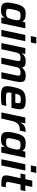

<svg xmlns="http://www.w3.org/2000/svg" viewBox="1626 -2410 791 4084"><g transform="rotate(90 2022.0 -367.5)"><path d="M194 8Q138 8 103 -4Q68 -16 51 -46.5Q34 -77 34 -131Q34 -156 38.5 -188Q43 -220 51 -260Q67 -336 85.5 -386Q104 -436 129.5 -465Q155 -494 189 -506Q223 -518 271 -518Q310 -518 342 -512.5Q374 -507 396.5 -492.5Q419 -478 430 -450H437L457 -510H582L474 0H350L360 -67H353Q333 -34 307 -18Q281 -2 252 3Q223 8 194 8ZM258 -100Q286 -100 306 -105.5Q326 -111 339.5 -121.5Q353 -132 361 -149Q368 -160 374.5 -179Q381 -198 387 -220Q393 -242 398.5 -264.5Q404 -287 407 -307.5Q410 -328 410 -343Q410 -380 390.5 -394.5Q371 -409 321 -409Q286 -409 264 -404.5Q242 -400 228 -384.5Q214 -369 204 -338Q194 -307 183 -255Q176 -222 172 -197.5Q168 -173 168 -156Q168 -132 176.5 -120Q185 -108 205.5 -104Q226 -100 258 -100Z M746 -628 770 -743H907L883 -628ZM615 0 723 -510H856L748 0Z M895 0 1003 -510H1127L1116 -443H1125Q1141 -469 1163.5 -485Q1186 -501 1215 -509.5Q1244 -518 1278 -518Q1347 -518 1377 -500Q1407 -482 1417 -443H1425Q1442 -469 1466 -485Q1490 -501 1520.5 -509.5Q1551 -518 1588 -518Q1669 -518 1697 -489.5Q1725 -461 1725 -402Q1725 -383 1721 -355Q1717 -327 1711 -297L1647 0H1515L1574 -275Q1580 -303 1584 -325.5Q1588 -348 1588 -361Q1588 -393 1572 -400.5Q1556 -408 1519 -408Q1485 -408 1464 -399.5Q1443 -391 1430 -373.5Q1417 -356 1408.5 -328.5Q1400 -301 1393 -261L1336 0H1205L1263 -275Q1269 -303 1273 -325.5Q1277 -348 1277 -361Q1277 -393 1261.5 -400.5Q1246 -408 1209 -408Q1175 -408 1154 -399.5Q1133 -391 1120 -373Q1107 -355 1099 -327Q1091 -299 1083 -261L1026 0Z M2024 8Q1943 8 1896.5 -4.5Q1850 -17 1831 -45Q1812 -73 1812 -117Q1812 -144 1817 -178.5Q1822 -213 1831 -254Q1846 -322 1863.5 -372Q1881 -422 1910 -454.5Q1939 -487 1989 -502.5Q2039 -518 2118 -518Q2191 -518 2231 -505.5Q2271 -493 2287.5 -467Q2304 -441 2304 -401Q2304 -382 2301.5 -358.5Q2299 -335 2293.5 -309Q2288 -283 2282 -254L2273 -215H1955Q1951 -195 1948 -178.5Q1945 -162 1945 -150Q1945 -128 1956 -116.5Q1967 -105 1995 -101.5Q2023 -98 2074 -98Q2096 -98 2123 -99Q2150 -100 2178.5 -102Q2207 -104 2232 -106L2211 -8Q2188 -3 2156 0.5Q2124 4 2089.5 6Q2055 8 2024 8ZM1973 -297H2165L2167 -307Q2171 -326 2173 -340Q2175 -354 2175 -365Q2175 -386 2167 -396.5Q2159 -407 2142 -410.5Q2125 -414 2097 -414Q2064 -414 2043 -409.5Q2022 -405 2009.5 -392.5Q1997 -380 1988.5 -356.5Q1980 -333 1973 -297Z M2371 0 2479 -510H2603L2586 -416H2594Q2617 -458 2644 -479.5Q2671 -501 2706 -509.5Q2741 -518 2785 -518L2759 -394Q2705 -394 2669 -383Q2633 -372 2609.5 -348Q2586 -324 2571 -286.5Q2556 -249 2545 -196L2502 0Z M2945 8Q2889 8 2854 -4Q2819 -16 2802 -46.5Q2785 -77 2785 -131Q2785 -156 2789.5 -188Q2794 -220 2802 -260Q2818 -336 2836.5 -386Q2855 -436 2880.5 -465Q2906 -494 2940 -506Q2974 -518 3022 -518Q3061 -518 3093 -512.5Q3125 -507 3147.5 -492.5Q3170 -478 3181 -450H3188L3208 -510H3333L3225 0H3101L3111 -67H3104Q3084 -34 3058 -18Q3032 -2 3003 3Q2974 8 2945 8ZM3009 -100Q3037 -100 3057 -105.5Q3077 -111 3090.5 -121.5Q3104 -132 3112 -149Q3119 -160 3125.5 -179Q3132 -198 3138 -220Q3144 -242 3149.5 -264.5Q3155 -287 3158 -307.5Q3161 -328 3161 -343Q3161 -380 3141.5 -394.5Q3122 -409 3072 -409Q3037 -409 3015 -404.5Q2993 -400 2979 -384.5Q2965 -369 2955 -338Q2945 -307 2934 -255Q2927 -222 2923 -197.5Q2919 -173 2919 -156Q2919 -132 2927.5 -120Q2936 -108 2956.5 -104Q2977 -100 3009 -100Z M3497 -628 3521 -743H3658L3634 -628ZM3366 0 3474 -510H3607L3499 0Z M3944 0Q3881 0 3837 -2.5Q3793 -5 3764.5 -14.5Q3736 -24 3723 -44Q3710 -64 3710 -98Q3710 -110 3711.5 -123Q3713 -136 3715.5 -150.5Q3718 -165 3721 -183L3770 -408H3670L3692 -510H3791L3822 -658H3956L3925 -510H4044L4022 -408H3904L3858 -192Q3857 -187 3854.5 -174.5Q3852 -162 3850 -149.5Q3848 -137 3848 -132Q3848 -117 3858.5 -108Q3869 -99 3894 -96.5Q3919 -94 3963 -94Z"/></g></svg>

Font: Saira Thin SemiBold
Style: Italic
Weight: 600
Italic angle: -12°
Version: Version 1.101